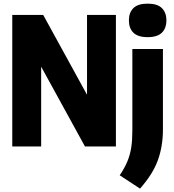

<svg xmlns="http://www.w3.org/2000/svg" viewBox="-20 -824 980 1080"><path d="M49 0V-740H223L469.5 -291V-740H632V0H458L211.5 -449V0ZM767.5 237 653.5 162Q680.5 122 696.2 84.5Q712 47 718.2 5.5Q724.5 -36 724.5 -89V-548.5H896.5V-96.5Q896.5 -1.5 868 77.2Q839.5 156 767.5 237ZM810.5 -615Q756 -615 730.5 -640Q705 -665 705 -709.5Q705 -753.5 730.5 -778.5Q756 -803.5 810.5 -803.5Q865 -803.5 890.5 -778.5Q916 -753.5 916 -709.5Q916 -665 890.5 -640Q865 -615 810.5 -615Z"/></svg>

Font: Encode Sans Cnd XBd
Style: Regular
Weight: 800
Width: 3
Designer: Multiple Designers
Foundry: Impallari Type
Version: Version 3.002; ttfautohint (v1.8.3) -l 8 -r 50 -G 200 -x 14 